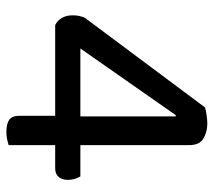

<svg xmlns="http://www.w3.org/2000/svg" viewBox="-54 -608 670 602"><g transform="rotate(90 281.0 -307.0)"><path d="M317 -615Q328 -618 342.5 -620Q357 -622 368 -622Q393 -622 414 -610Q435 -598 435 -565V-224H533Q537 -218 540.5 -207.5Q544 -197 544 -186Q544 -166 534.5 -155.5Q525 -145 508 -145H435V1Q429 3 417.5 5.5Q406 8 394 8Q368 8 355.5 -1Q343 -10 343 -33V-145H59Q45 -151 36.5 -165.5Q28 -180 28 -200Q28 -211 30 -220Q32 -229 35 -237ZM345 -523H341L132 -224H345Z"/></g></svg>

Font: Baloo Bhaina 2 Medium
Style: Regular
Weight: 500
Designer: Yesha Goshar, Manish Minz, Shuchita Grover and Ek Type
Foundry: Ek Type
Version: Version 1.640;hotconv 1.0.111;makeotfexe 2.5.65597; ttfautoh